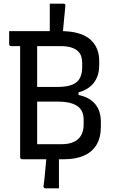

<svg xmlns="http://www.w3.org/2000/svg" viewBox="-20 -870 640 1049"><path d="M337 -837Q336 -819 333 -794.5Q330 -770 328 -743.5Q326 -717 323.5 -693.5Q321 -670 320 -653H252Q252 -658 252 -670.5Q252 -683 252 -697.5Q252 -712 252 -724.5Q252 -737 252 -742Q252 -748 252 -763.5Q252 -779 252 -798Q252 -817 252 -832Q252 -847 252 -850Q257 -850 265 -850Q273 -850 282.5 -850Q292 -850 301 -850Q310 -850 317 -850Q324 -850 327 -850Q333 -850 335.5 -847Q338 -844 337 -837ZM218 145Q220 133 222.5 110Q225 87 227.5 58.5Q230 30 232.5 3.5Q235 -23 238 -40H302Q302 -35 302 -19.5Q302 -4 302 14.5Q302 33 302 48.5Q302 64 302 68Q302 72 302 85Q302 98 302 114Q302 130 302 142.5Q302 155 302 159Q298 159 290.5 159Q283 159 274 159Q265 159 256 159Q247 159 239.5 159Q232 159 228 159Q223 159 220 155.5Q217 152 218 145ZM332 0Q304 0 267 0Q230 0 194.5 0Q159 0 133 0Q107 0 101 0Q96 0 93 -3Q90 -6 90 -11Q90 -94 90 -173Q90 -252 90 -329Q90 -406 90 -485Q90 -564 90 -648H190L183 -631Q183 -590 183 -554Q183 -518 183 -478Q183 -429 183 -380Q183 -331 183 -282.5Q183 -234 183 -184Q183 -134 183 -82Q207 -82 228 -82Q249 -82 269.5 -82Q290 -82 313 -82Q357 -82 384 -95Q411 -108 424 -132Q437 -156 437 -189V-217Q437 -247 424 -268.5Q411 -290 379.5 -302.5Q348 -315 291 -315H139L142 -375H409V-351Q469 -339 500 -301.5Q531 -264 531 -205V-178Q531 -117 506.5 -77.5Q482 -38 437 -19Q392 0 332 0ZM30 -700Q100 -700 170.5 -700Q241 -700 311 -700Q368 -700 408.5 -688Q449 -676 474 -653.5Q499 -631 510.5 -601.5Q522 -572 522 -538V-514Q522 -461 497.5 -424.5Q473 -388 424.5 -370Q376 -352 304 -352Q259 -352 223 -352Q187 -352 154 -352L142 -343L139 -395Q178 -395 216 -395Q254 -395 292 -395Q347 -395 376.5 -408Q406 -421 417.5 -445.5Q429 -470 429 -501V-526Q429 -547 423.5 -563Q418 -579 406 -590Q393 -603 369.5 -610.5Q346 -618 312 -618Q267 -618 222 -618Q177 -618 131.5 -618Q86 -618 41 -618Q36 -618 33 -621Q30 -624 30 -629Q30 -648 30 -664.5Q30 -681 30 -700Z"/></svg>

Font: Recursive Monospace
Style: Regular
Weight: 400
Version: Version 1.047